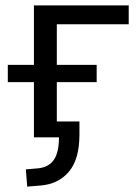

<svg xmlns="http://www.w3.org/2000/svg" viewBox="-20 -510 516 713"><path d="M81 183 76 119 122 115Q161 111 180 83.5Q199 56 199 0H106V-205H9V-269H106V-490H458V-420H191V-269H339V-205H191V-59H275V-11Q275 82 235.5 128Q196 174 130 179Z"/></svg>

Font: Nunito Sans 10pt
Style: Regular
Weight: 400
Designer: Vernon Adams
Foundry: Vernon Adams
Version: Version 3.101;gftools[0.9.27]